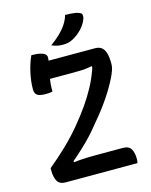

<svg xmlns="http://www.w3.org/2000/svg" viewBox="-134 -1015 869 1102"><g transform="rotate(-15 300.0 -464.5)"><path d="M543 0H116Q81 0 67.5 -24Q54 -48 54 -88V-101Q111 -148 160 -195Q209 -242 251 -292Q293 -342 331 -396Q346 -418 360 -440.5Q374 -463 386.5 -486Q399 -509 409.5 -532.5Q420 -556 429 -580.5Q438 -605 446 -629L440 -572L428 -629L460 -611Q436 -606 415 -602.5Q394 -599 373 -598Q352 -597 327 -597H161Q144 -597 133 -607.5Q122 -618 116.5 -634.5Q111 -651 110.5 -668.5Q110 -686 114 -700H478Q502 -700 517 -688.5Q532 -677 539 -653Q546 -629 546 -592V-585Q546 -560 522.5 -511.5Q499 -463 460 -405Q421 -347 372 -290Q353 -266 334 -244Q315 -222 295 -201.5Q275 -181 254.5 -162Q234 -143 213 -124.5Q192 -106 170 -88L190 -131L194 -82L166 -97Q203 -101 231 -103Q259 -105 282 -105.5Q305 -106 327 -106H485Q520 -106 533 -83.5Q546 -61 546 -26Q546 -18 545.5 -12Q545 -6 543 0ZM178 -523Q171 -521 160.5 -520Q150 -519 139 -519Q116 -519 101.5 -523Q87 -527 80 -537Q73 -547 73 -563Q73 -589 76 -614Q79 -639 84.5 -663.5Q90 -688 97.5 -711Q105 -734 115 -756Q147 -756 166.5 -751.5Q186 -747 195.5 -738.5Q205 -730 204 -718Q204 -697 198 -670Q192 -643 185 -607.5Q178 -572 178 -523ZM362 -929Q380 -929 394.5 -928Q409 -927 421.5 -925Q434 -923 445 -918Q457 -914 459.5 -904Q462 -894 458 -882Q452 -865 443 -851Q434 -837 422.5 -824.5Q411 -812 397 -801Q383 -790 366 -781Q351 -773 337 -770Q323 -767 304 -767Q293 -767 282.5 -768.5Q272 -770 262 -773Q252 -776 240 -781Q272 -804 296 -827Q320 -850 337 -875.5Q354 -901 362 -929Z"/></g></svg>

Font: Recursive Monospace Casual Medium
Style: Regular
Weight: 500
Version: Version 1.047